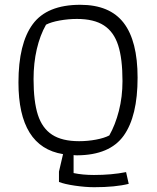

<svg xmlns="http://www.w3.org/2000/svg" viewBox="-20 -644 653 801"><path d="M226 115V72L243 -1Q57 -31 57 -300Q57 -462 116.5 -543Q176 -624 315 -624Q438 -624 496 -548.5Q554 -473 554 -320Q554 -159 496 -78Q438 3 302 4Q292 4 287 3V78Q325 86 372 86Q446 86 506 74L517 123Q461 137 373 137Q336 137 292 130.5Q248 124 226 115ZM436 -79Q461 -123 476 -181.5Q491 -240 491 -306Q491 -399 473 -455Q455 -511 413.5 -538Q372 -565 301 -565Q265 -565 229 -558.5Q193 -552 172 -541Q147 -497 133.5 -439Q120 -381 120 -314Q120 -221 138 -165Q156 -109 197.5 -82Q239 -55 310 -55Q346 -55 380.5 -61.5Q415 -68 436 -79Z"/></svg>

Font: Athiti
Style: Regular
Weight: 400
Designer: CadsonDemak Team
Foundry: CadsonDemak
Version: Version 1.032